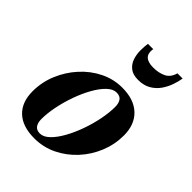

<svg xmlns="http://www.w3.org/2000/svg" viewBox="-206 -820 939 939"><g transform="rotate(45 264.0 -350.0)"><path d="M299 -710Q288 -646 362.5 -646Q400 -646 428.2 -659.5Q456.5 -673 466.5 -710H502.5Q499 -687 489.5 -659.5Q480 -632 463 -607.5Q446 -583 419 -567Q392 -551 352.5 -551Q317 -551 296.8 -567Q276.5 -583 268 -607.5Q259.5 -632 259.2 -659.5Q259 -687 262.5 -710ZM196 10Q114.5 10 71 -31Q27.5 -72 27.5 -147Q27.5 -210 51.5 -267.8Q75.5 -325.5 117 -371.2Q158.5 -417 212.2 -443.5Q266 -470 325.5 -470Q407 -470 451.8 -427.5Q496.5 -385 496.5 -310Q496.5 -248 473.2 -190.8Q450 -133.5 408.5 -88.2Q367 -43 312.8 -16.5Q258.5 10 196 10ZM198.5 -26Q223 -26 247.2 -49.2Q271.5 -72.5 293.2 -111.2Q315 -150 331.8 -196.8Q348.5 -243.5 358 -291Q367.5 -338.5 367.5 -378.5Q367.5 -404 357 -418.8Q346.5 -433.5 323 -433.5Q298.5 -433.5 274.2 -410.2Q250 -387 228.2 -348.2Q206.5 -309.5 189.8 -262.8Q173 -216 163.5 -168.5Q154 -121 154 -81Q154 -55.5 164.8 -40.8Q175.5 -26 198.5 -26Z"/></g></svg>

Font: Bodoni* 06pt
Style: Bold Italic
Weight: 700
Italic angle: -13°
Version: Version 2.3